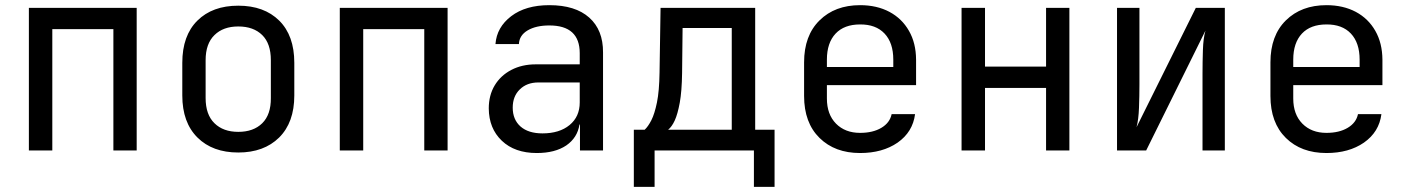

<svg xmlns="http://www.w3.org/2000/svg" viewBox="-20 -580 5432 740"><path d="M91.3 0V-549.8H506.8V0H417V-467.8H181.6V0Z M898.4 7.8Q799.3 7.8 741.2 -49.8Q682.6 -107.9 682.6 -211.9V-337.9Q682.6 -442.9 740.7 -500.5Q798.8 -558.1 898.4 -558.1Q998 -558.1 1056.2 -500.5Q1114.3 -442.9 1114.3 -337.9V-211.9Q1114.3 -107.9 1055.7 -49.8Q997.1 7.8 898.4 7.8ZM898.4 -71.8Q957 -71.8 990.7 -105Q1024.4 -138.2 1023.9 -202.1V-348.1Q1023.9 -412.1 990.7 -444.8Q957 -478 898.4 -478Q840.3 -478 806.6 -444.8Q772.5 -411.6 772.5 -348.1V-202.1Q772.5 -138.2 806.6 -105Q840.3 -71.8 898.4 -71.8Z M1289.6 0V-549.8H1705.1V0H1615.2V-467.8H1379.9V0Z M2048.8 9.8Q1963.9 9.8 1914.1 -37.6Q1864.3 -85 1863.8 -162.1Q1863.8 -212.9 1886.7 -251Q1909.7 -289.1 1950.7 -310.5Q1991.7 -332 2044.9 -332H2214.4V-375Q2214.4 -481.9 2097.2 -481.9Q2045.9 -481.9 2013.7 -462.9Q1981.4 -443.8 1980 -410.2H1889.6Q1894.5 -475.1 1950.2 -517.6Q2005.9 -560.1 2097.2 -560.1Q2197.3 -560.1 2251 -512.2Q2304.7 -464.4 2304.2 -377.9V0H2215.3V-100.1H2213.4Q2205.6 -49.3 2162.6 -19.5Q2119.1 9.8 2048.8 9.8ZM2070.8 -65.9Q2136.2 -65.9 2175.3 -98.1Q2214.4 -130.4 2214.4 -185.1V-262.2H2054.7Q2010.7 -262.2 1983.4 -235.4Q1956.1 -209 1956.1 -165Q1956.1 -119.1 1986.3 -92.3Q2016.6 -65.9 2070.8 -65.9Z M2422.9 140.1V-80.1H2464.8Q2478 -92.3 2490.5 -116.7Q2502.9 -141.1 2512 -185.1Q2521 -229 2522 -300.8L2525.9 -549.8H2890.6V-80.1H2965.3V140.1H2885.7V0H2502.9V140.1ZM2555.2 -80.1H2800.3V-472.2H2610.8L2608.9 -298.8Q2607.9 -228 2599.9 -184.1Q2591.8 -140.1 2580.6 -115.7Q2569.3 -91.3 2555.2 -80.1Z M3294.9 9.8Q3197.8 9.8 3138.7 -48.3Q3079.1 -106.9 3079.1 -210V-339.8Q3079.1 -442.9 3138.7 -501.5Q3198.2 -560.1 3294.9 -560.1Q3359.4 -560.1 3408.2 -534.2Q3456.5 -508.3 3483.4 -460.9Q3510.3 -414.1 3510.7 -350.1V-252H3167V-200.2Q3167 -139.2 3202.1 -103.5Q3237.3 -67.9 3294.9 -67.9Q3344.2 -67.9 3377 -87.4Q3409.7 -106.9 3416.5 -140.1H3506.8Q3498 -71.3 3439.5 -30.3Q3381.3 9.8 3294.9 9.8ZM3167 -321.8H3422.9V-350.1Q3422.9 -415 3389.2 -450.7Q3355.5 -486.3 3294.9 -485.8Q3233.9 -485.8 3200.7 -450.7Q3167 -415 3167 -350.1Z M3686 0V-549.8H3776.4V-323.2H4011.7V-549.8H4101.6V0H4011.7V-241.2H3776.4V0Z M4285.2 0V-549.8H4371.6V-253.9Q4371.6 -210.9 4369.9 -165Q4368.2 -119.1 4360.4 -89.8L4588.9 -549.8H4700.7V0H4614.7V-296.9Q4614.7 -340.8 4616.2 -387Q4617.7 -433.1 4626 -461.9L4397.5 0Z M5092.3 9.8Q4995.1 9.8 4936 -48.3Q4876.5 -106.9 4876.5 -210V-339.8Q4876.5 -442.9 4936 -501.5Q4995.6 -560.1 5092.3 -560.1Q5156.7 -560.1 5205.6 -534.2Q5253.9 -508.3 5280.8 -460.9Q5307.6 -414.1 5308.1 -350.1V-252H4964.4V-200.2Q4964.4 -139.2 4999.5 -103.5Q5034.7 -67.9 5092.3 -67.9Q5141.6 -67.9 5174.3 -87.4Q5207 -106.9 5213.9 -140.1H5304.2Q5295.4 -71.3 5236.8 -30.3Q5178.7 9.8 5092.3 9.8ZM4964.4 -321.8H5220.2V-350.1Q5220.2 -415 5186.5 -450.7Q5152.8 -486.3 5092.3 -485.8Q5031.2 -485.8 4998 -450.7Q4964.4 -415 4964.4 -350.1Z"/></svg>

Font: UDEV Gothic 35
Style: Regular
Weight: 400
Version: v2.1.0; ttfautohint (v1.8.4.7-5d5b-dirty) -l 6 -r 45 -G 200 